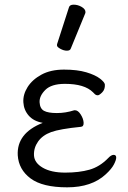

<svg xmlns="http://www.w3.org/2000/svg" viewBox="-20 -784 550 822"><path d="M433 -38Q373 18 267.5 18Q162 18 111 -20Q60 -58 56 -119Q51 -214 163 -258Q124 -265 103 -289Q82 -313 80 -346Q78 -379 98 -411Q118 -443 157.5 -464.5Q197 -486 254 -486Q311 -486 349.5 -474.5Q388 -463 408 -447.5Q428 -432 429 -422Q430 -401 417.5 -388.5Q405 -376 398.5 -376Q392 -376 387 -380L378 -389Q342 -425 258 -425Q200 -425 174 -399Q148 -373 149.5 -346Q151 -319 168.5 -309.5Q186 -300 223.5 -300Q261 -300 298 -312H301Q314 -312 325.5 -294Q337 -276 338 -259Q339 -242 326 -241Q236 -232 199 -218.5Q162 -205 143 -178Q124 -151 125.5 -119Q127 -87 163 -66Q199 -45 259 -45Q319 -45 363 -57.5Q407 -70 443 -107Q456 -121 466.5 -121Q477 -121 477.5 -110.5Q478 -100 468 -80.5Q458 -61 433 -38ZM283 -576Q280 -567 266.5 -567Q253 -567 238.5 -575Q224 -583 224 -589.5Q224 -596 225 -597L275 -752Q278 -764 295.5 -764Q313 -764 329.5 -754.5Q346 -745 346 -732Q346 -729 345 -727Z"/></svg>

Font: LXGW WenKai TC
Style: Regular
Weight: 400
Designer: LXGW / Fontworks Inc.
Foundry: LXGW / Fontworks Inc.
Version: Version 1.330